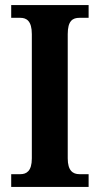

<svg xmlns="http://www.w3.org/2000/svg" viewBox="-20 -734 391 754"><path d="M24 0H328V-50H292C266 -50 246 -64 246 -112V-600C246 -652 265 -664 292 -664H328V-714H24V-664H60C84 -664 105 -652 105 -600V-112C105 -62 84 -50 60 -50H24Z"/></svg>

Font: Noto Serif Armenian Condensed
Style: Bold
Weight: 700
Width: 3
Designer: Monotype Design Team
Foundry: Monotype Imaging Inc.
Version: Version 2.008